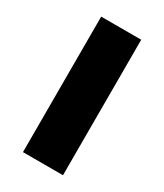

<svg xmlns="http://www.w3.org/2000/svg" viewBox="-141 -588 555 648"><g transform="rotate(30 136.5 -264.0)"><path d="M58 0H214V-528H58Z"/></g></svg>

Font: Aerodynamic
Style: Bd
Weight: 500
Designer: Google
Version: Version 2.000980; 2014